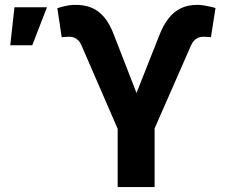

<svg xmlns="http://www.w3.org/2000/svg" viewBox="-20 -757 916 777"><path d="M456.2 -235.7 309.2 -574.6Q304.4 -585.6 297.3 -593.1Q290.1 -600.6 281 -604.5Q271.8 -608.4 260 -608.4Q253.3 -608.4 246.9 -607.7Q240.8 -607.5 235.8 -607Q230.8 -606.5 229.7 -606.4L212.1 -723.8Q219.1 -726.4 226.3 -728.2Q244.7 -733.1 257.5 -735.2Q270.2 -737.3 285.7 -737.3Q321.6 -737.3 349.8 -726.1Q377.9 -714.8 400.9 -688.2Q423.9 -661.5 441 -616L532.4 -380.7L623.6 -611.3Q640.3 -654.8 661.9 -682.3Q683.5 -709.9 712.1 -723.6Q740.7 -737.3 777.3 -737.3Q790.8 -737.3 806.3 -734.9Q821.8 -732.4 835.8 -729Q843.8 -727.3 852.1 -724.6L833.6 -606.4Q832.2 -606.9 826.1 -607.3Q820 -607.7 813.4 -607.9Q809.9 -608.4 803.7 -608.4Q791.4 -608.4 781.8 -604.2Q772.2 -600 765.2 -592.5Q758.2 -585.1 753.7 -574.6L605.7 -237.5V0H456.2ZM38.5 -727.5H170.1L110.5 -573.8H21.5Z"/></svg>

Font: Intratopia Thin
Style: Regular
Weight: 100
Designer: Rasmus Andersson
Foundry: rsms
Version: Version 3.000;Glyphs 3.2.3 (3260)